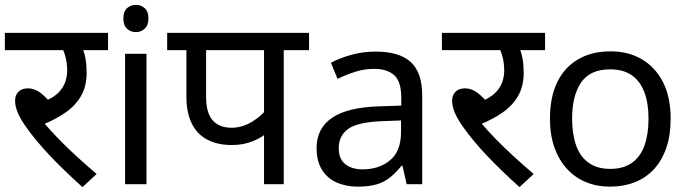

<svg xmlns="http://www.w3.org/2000/svg" viewBox="-20 -757 2830 789"><path d="M284 -551 316 -566Q327 -541 331.5 -515.5Q336 -490 336 -458Q336 -403 313.5 -363.5Q291 -324 250.5 -295.5Q210 -267 156 -245L158 -255Q186 -222 221.5 -185.5Q257 -149 296.5 -113Q336 -77 377 -42L319 12Q240 -59 183.5 -119Q127 -179 88 -234Q63 -269 52.5 -295Q42 -321 42 -343Q42 -366 56 -380Q70 -394 95 -394Q122 -394 147 -375Q172 -356 197 -323L147 -335Q204 -354 230 -387.5Q256 -421 256 -468Q256 -497 248.5 -525.5Q241 -554 230 -565L275 -551H0V-622H424V-551Z M582 -536V0H494V-536ZM539 -737Q559 -737 574.5 -723.5Q590 -710 590 -681Q590 -653 574.5 -639Q559 -625 539 -625Q517 -625 502 -639Q487 -653 487 -681Q487 -710 502 -723.5Q517 -737 539 -737Z M1146 -551V0H1065V-244L1084 -217Q1059 -193 1019.5 -177Q980 -161 933 -161Q874 -161 832 -183Q790 -205 768 -249.5Q746 -294 746 -360V-551H667V-622H1250V-551ZM1065 -551H827V-357Q827 -314 839 -286.5Q851 -259 874.5 -245.5Q898 -232 931 -232Q975 -232 1015.5 -256.5Q1056 -281 1081 -315L1065 -263Z M1523 -545Q1621 -545 1668 -502Q1715 -459 1715 -365V0H1651L1634 -76H1630Q1607 -47 1582.5 -27.5Q1558 -8 1526.5 1Q1495 10 1450 10Q1402 10 1363.5 -7Q1325 -24 1303 -59.5Q1281 -95 1281 -149Q1281 -229 1344 -272.5Q1407 -316 1538 -320L1629 -323V-355Q1629 -422 1600 -448Q1571 -474 1518 -474Q1476 -474 1438 -461.5Q1400 -449 1367 -433L1340 -499Q1375 -518 1423 -531.5Q1471 -545 1523 -545ZM1549 -259Q1449 -255 1410.5 -227Q1372 -199 1372 -148Q1372 -103 1399.5 -82Q1427 -61 1470 -61Q1538 -61 1583 -98.5Q1628 -136 1628 -214V-262Z M2080 -551 2112 -566Q2123 -541 2127.5 -515.5Q2132 -490 2132 -458Q2132 -403 2109.5 -363.5Q2087 -324 2046.5 -295.5Q2006 -267 1952 -245L1954 -255Q1982 -222 2017.5 -185.5Q2053 -149 2092.5 -113Q2132 -77 2173 -42L2115 12Q2036 -59 1979.5 -119Q1923 -179 1884 -234Q1859 -269 1848.5 -295Q1838 -321 1838 -343Q1838 -366 1852 -380Q1866 -394 1891 -394Q1918 -394 1943 -375Q1968 -356 1993 -323L1943 -335Q2000 -354 2026 -387.5Q2052 -421 2052 -468Q2052 -497 2044.5 -525.5Q2037 -554 2026 -565L2071 -551H1796V-622H2220V-551Z M2736 -269Q2736 -202 2718.5 -150.5Q2701 -99 2668.5 -63Q2636 -27 2589.5 -8.5Q2543 10 2486 10Q2433 10 2388 -8.5Q2343 -27 2310 -63Q2277 -99 2258.5 -150.5Q2240 -202 2240 -269Q2240 -358 2270 -419.5Q2300 -481 2356 -513.5Q2412 -546 2489 -546Q2562 -546 2617.5 -513.5Q2673 -481 2704.5 -419.5Q2736 -358 2736 -269ZM2331 -269Q2331 -206 2347.5 -159.5Q2364 -113 2399 -88Q2434 -63 2488 -63Q2542 -63 2577 -88Q2612 -113 2628.5 -159.5Q2645 -206 2645 -269Q2645 -333 2628 -378Q2611 -423 2576.5 -447.5Q2542 -472 2487 -472Q2405 -472 2368 -418Q2331 -364 2331 -269Z"/></svg>

Font: lhindi85
Style: Book
Weight: 400
Designer: Jelle Bosma - Monotype Design Team
Foundry: Monotype Imaging Inc.
Version: Version 2.003